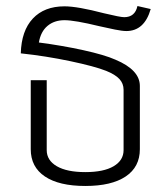

<svg xmlns="http://www.w3.org/2000/svg" viewBox="-20 -607 555 637"><path d="M82 -112V-341H135V-109Q135 -75 168.5 -55.5Q202 -36 263 -36Q324 -36 357 -55.5Q390 -75 390 -109V-309Q390 -330 376 -345Q362 -360 332 -372Q294 -387 213.5 -404Q133 -421 49 -430Q51 -505 89 -545.5Q127 -586 194 -586Q237 -586 325 -563Q379 -550 392 -550Q428 -550 436 -587L480 -577Q459 -504 399 -504Q386 -504 361 -509Q336 -514 310 -520Q228 -540 194 -540Q160 -540 137.5 -521Q115 -502 109 -466Q186 -456 256.5 -440.5Q327 -425 363 -409Q444 -375 444 -322V-112Q444 -53 397 -21.5Q350 10 263 10Q176 10 129 -21.5Q82 -53 82 -112Z"/></svg>

Font: Sarabun ExtraLight
Style: Regular
Weight: 275
Designer: Suppakit Chalermlarp | Katatrad Co.,Ltd.
Foundry: Cadson Demak Co.,Ltd.
Version: Version 1.000; ttfautohint (v1.6)